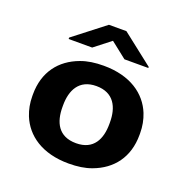

<svg xmlns="http://www.w3.org/2000/svg" viewBox="-134 -876 989 1012"><g transform="rotate(20 360.5 -370.0)"><path d="M56 -269V-259C56 -220 63 -185 76 -152C114 -58 207 10 357 10C405 10 448 4 485 -10C591 -49 657 -134 657 -259V-269C657 -308 650 -343 637 -376C599 -470 506 -538 356 -538C308 -538 265 -532 228 -518C122 -479 56 -394 56 -269ZM488 -269V-259C488 -176 456 -104 357 -104C257 -104 225 -175 225 -259V-269C225 -351 258 -424 356 -424C455 -424 488 -352 488 -269ZM580 -613 405 -750H307L133 -615V-607H265L356 -678L446 -607H580Z"/></g></svg>

Font: Asimov
Style: XWid
Weight: 500
Designer: Google
Version: Version 2.000980; 2014